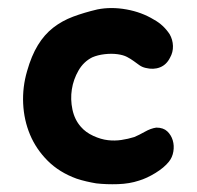

<svg xmlns="http://www.w3.org/2000/svg" viewBox="-20 -386 502 489"><path d="M412 -299Q420 -285 420.5 -269Q421 -253 413 -239Q404 -221 387.5 -214.5Q371 -208 351 -213Q342 -215 335 -220Q328 -225 320.5 -230.5Q313 -236 303.5 -241Q294 -246 279 -248Q264 -250 246.5 -248Q229 -246 215 -240Q193 -229 180 -206.5Q167 -184 163 -158.5Q159 -133 164.5 -107Q170 -81 186 -63Q198 -49 217.5 -40Q237 -31 255 -29Q272 -27 289 -29.5Q306 -32 322 -37Q334 -42 349 -50.5Q364 -59 378 -61Q396 -61 406 -51.5Q416 -42 420 -28.5Q424 -15 421.5 0Q419 15 410 26Q398 41 376 54.5Q354 68 334 74Q310 82 280.5 83Q251 84 225 81Q213 79 200 76Q187 73 175 69Q131 53 101.5 23.5Q72 -6 56.5 -43Q41 -80 39 -122Q37 -164 49 -205Q60 -244 76.5 -271Q93 -298 115.5 -315.5Q138 -333 166 -343.5Q194 -354 228 -362Q263 -369 302 -362Q341 -355 372 -336Q396 -323 412 -299Z"/></svg>

Font: BM JUA
Style: Regular
Weight: 400
Designer: BONGJIN KIM, JAEHYUN KEUM, JUHEE TAE
Foundry: WOOWA BROTHERS Corporation.
Version: Version 1.100